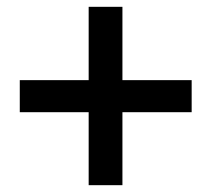

<svg xmlns="http://www.w3.org/2000/svg" viewBox="-20 -655 620 563"><path d="M240 -112V-326H38V-420H240V-635H339V-420H542V-326H339V-112Z"/></svg>

Font: Noto Sans SC SemiBold
Style: Regular
Weight: 600
Designer: Ryoko NISHIZUKA 西塚涼子 (kana, bopomofo & ideographs); Paul D. Hunt (Latin, Greek & Cyrillic); Sandoll Communications 산돌커뮤니
Foundry: Adobe
Version: Version 2.004-H2;hotconv 1.0.118;makeotfexe 2.5.65603